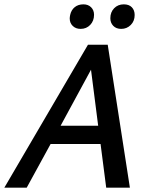

<svg xmlns="http://www.w3.org/2000/svg" viewBox="-32 -864 688 884"><path d="M289 -779Q289 -785 291 -795Q296 -818 312 -831Q328 -844 352 -844Q374 -844 387.5 -830.5Q401 -817 401 -796Q401 -768 383.5 -749.5Q366 -731 339 -731Q317 -731 303 -744.5Q289 -758 289 -779ZM588 -795Q588 -767 570 -749Q552 -731 526 -731Q503 -731 489.5 -745Q476 -759 476 -780Q476 -808 493.5 -826Q511 -844 538 -844Q562 -844 575 -830.5Q588 -817 588 -795ZM464 -658 566 0H457L431 -201H201L91 0H-12L373 -658ZM420 -285 387 -543 247 -285Z"/></svg>

Font: Ysabeau Infant Semibold
Style: Italic
Weight: 600
Italic angle: -12°
Designer: Christian Thalmann (Catharsis Fonts)
Version: Version 0.003